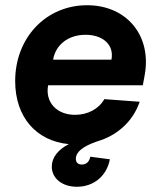

<svg xmlns="http://www.w3.org/2000/svg" viewBox="-20 -536 610 734"><path d="M406 -308H183C193 -366 242 -403 307 -403C375 -403 417 -363 406 -308ZM274 178C338 178 388 137 400 73L325 63C322 82 310 93 293 93C278 93 270 85 270 71C270 45 296 24 350 5C427 -17 488 -71 514 -147L379 -157C357 -119 315 -97 267 -97C196 -97 152 -146 164 -210H526L533 -248C561 -399 465 -516 313 -516C156 -516 38 -392 38 -226C38 -89 118 3 243 15C202 36 178 66 178 101C178 146 218 178 274 178Z"/></svg>

Font: Uncut Sans
Style: Bold Italic
Weight: 700
Italic angle: -11°
Designer: Kasper Nordkvist
Foundry: UNCUT.wtf
Version: Version 1.304;Glyphs 3.2 (3246)